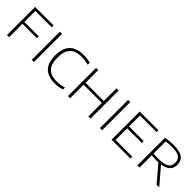

<svg xmlns="http://www.w3.org/2000/svg" viewBox="250 -1733 2872 2872"><g transform="rotate(45 1686.0 -297.5)"><path d="M100 0V-595H491.5V-555H145.5V0ZM134.5 -283V-323H449.5V-283Z M624.5 0V-595H670V0Z M1112 7Q1027 7 962.2 -22Q897.5 -51 861 -117.8Q824.5 -184.5 824.5 -297Q824.5 -404 860.2 -471.5Q896 -539 962.2 -570.5Q1028.5 -602 1119.5 -602Q1160 -602 1196 -597.5Q1232 -593 1267.5 -583V-541Q1231.5 -551 1194.8 -555.8Q1158 -560.5 1120 -560.5Q1041 -560.5 985.8 -534.2Q930.5 -508 901.5 -450.2Q872.5 -392.5 872.5 -298Q872.5 -198 902.2 -140.5Q932 -83 986.2 -58.8Q1040.5 -34.5 1114 -34.5Q1153.5 -34.5 1189.2 -40Q1225 -45.5 1267.5 -59V-17Q1232 -5 1193.5 1Q1155 7 1112 7Z M1390.5 0V-595H1436V-326.5H1822V-595H1867.5V0H1822V-285.5H1436V0Z M2067.5 0V-595H2113V0Z M2313 0V-595H2708.5V-555.5H2358V-39.5H2713V0ZM2340.5 -285.5V-325H2667V-285.5Z M2858 0V-585Q2893.5 -591.5 2935.8 -596.2Q2978 -601 3027 -601Q3153.5 -601 3214.5 -559.8Q3275.5 -518.5 3275.5 -429Q3275.5 -371 3246 -332.2Q3216.5 -293.5 3157.2 -274Q3098 -254.5 3009 -254.5Q2980 -254.5 2954.8 -255.5Q2929.5 -256.5 2903.5 -258.5V0ZM3265.5 0 3025.5 -282H3080L3321.5 0ZM3010 -292.5Q3128 -292.5 3179.5 -326.2Q3231 -360 3231 -427.5Q3231 -501.5 3183 -532Q3135 -562.5 3028 -562.5Q2989 -562.5 2960.2 -559.8Q2931.5 -557 2903.5 -552V-297Q2933 -295 2954.5 -293.8Q2976 -292.5 3010 -292.5Z"/></g></svg>

Font: Encode Sans SC SemiExpanded ExtraLight
Style: Regular
Weight: 250
Width: 6
Designer: Multiple Designers
Foundry: Impallari Type
Version: Version 3.002